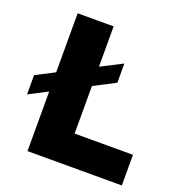

<svg xmlns="http://www.w3.org/2000/svg" viewBox="-127 -809 862 918"><g transform="rotate(20 304.0 -350.5)"><path d="M295.9 -155.8H592.8V0H112.8V-303.2L18.1 -253.9V-352.1L112.8 -400.9V-701.2H295.9V-496.1L404.8 -551.8V-454.1L295.9 -397.9Z"/></g></svg>

Font: Argentum Sans
Style: Bold
Weight: 700
Designer: Julieta Ulanovsky (Modified by Cristiano Sobral)
Foundry: Julieta Ulanovsky
Version: Version 1.000; ttfautohint (v1.5.65-e2d9)